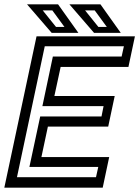

<svg xmlns="http://www.w3.org/2000/svg" viewBox="-37 -868 644 888"><path d="M-17 0 132 -700H587L557 -558.5H243.5L214.5 -424H493.5L463.5 -282.5H184.5L154.5 -141.5H468L438 0ZM41.5 -48.5H407L417.5 -96H99L149 -329.5H432.5L442 -377H159L207.5 -606.5H525.5L536 -654H170ZM521.5 -716H398L284 -848H427.5ZM457 -743.5 401 -820H356.5L418 -743.5ZM325.5 -716H202L88 -848H231.5ZM261 -743.5 205 -820H160.5L222 -743.5Z"/></svg>

Font: Tourney Medium
Style: Italic
Weight: 500
Italic angle: -12°
Version: Version 1.015